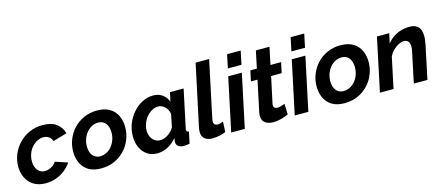

<svg xmlns="http://www.w3.org/2000/svg" viewBox="-50 -1274 4209 1827"><g transform="rotate(-15 2054.0 -360.0)"><path d="M229 10Q159 10 111 -20Q63 -50 39 -100.5Q15 -151 15 -211Q15 -273 39 -331Q63 -389 106.5 -434.5Q150 -480 210 -506.5Q270 -533 342 -533Q426 -533 475.5 -496Q525 -459 541 -399L403 -359Q393 -388 371 -403.5Q349 -419 318 -419Q287 -419 257.5 -404.5Q228 -390 204.5 -363.5Q181 -337 167.5 -302Q154 -267 154 -227Q154 -191 166 -163Q178 -135 200 -119.5Q222 -104 251 -104Q273 -104 294.5 -112Q316 -120 334 -134Q352 -148 363 -166L485 -126Q459 -87 420 -56Q381 -25 332.5 -7.5Q284 10 229 10Z M776 10Q700 10 651.5 -20Q603 -50 580 -100.5Q557 -151 557 -212Q557 -276 580.5 -334Q604 -392 647 -437Q690 -482 748.5 -507.5Q807 -533 877 -533Q953 -533 1001.5 -503Q1050 -473 1073 -423Q1096 -373 1096 -311Q1096 -247 1072.5 -189Q1049 -131 1006 -86Q963 -41 904.5 -15.5Q846 10 776 10ZM796 -104Q827 -104 856 -118Q885 -132 907.5 -158Q930 -184 943.5 -219Q957 -254 957 -295Q957 -332 945.5 -360Q934 -388 911.5 -403.5Q889 -419 857 -419Q826 -419 797.5 -405Q769 -391 746 -365Q723 -339 709.5 -303.5Q696 -268 696 -227Q696 -191 707.5 -163Q719 -135 741.5 -119.5Q764 -104 796 -104Z M1329 10Q1271 10 1229.5 -18.5Q1188 -47 1165.5 -95.5Q1143 -144 1143 -205Q1143 -270 1166 -329Q1189 -388 1229.5 -434Q1270 -480 1321.5 -506.5Q1373 -533 1430 -533Q1484 -533 1522 -504.5Q1560 -476 1574 -432L1594 -522H1728L1650 -154Q1649 -149 1648 -144.5Q1647 -140 1647 -136Q1647 -115 1671 -114L1647 0Q1629 3 1615.5 5Q1602 7 1592 7Q1556 7 1536 -8Q1516 -23 1516 -53Q1516 -57 1517 -62.5Q1518 -68 1519 -75.5Q1520 -83 1522 -91Q1484 -42 1432 -16Q1380 10 1329 10ZM1389 -104Q1406 -104 1425 -110.5Q1444 -117 1462.5 -128.5Q1481 -140 1497 -156.5Q1513 -173 1524 -192L1550 -317Q1547 -346 1532 -369Q1517 -392 1495 -405.5Q1473 -419 1448 -419Q1416 -419 1386.5 -402.5Q1357 -386 1334 -358.5Q1311 -331 1297.5 -296.5Q1284 -262 1284 -226Q1284 -192 1297 -164Q1310 -136 1333.5 -120Q1357 -104 1389 -104Z M1873 8Q1823 8 1795.5 -15.5Q1768 -39 1768 -83Q1768 -92 1769.5 -101.5Q1771 -111 1772 -121L1902 -730H2035L1916 -168Q1915 -163 1914.5 -158Q1914 -153 1914 -148Q1914 -107 1955 -107Q1966 -107 1980.5 -111Q1995 -115 2008 -121L2004 -19Q1976 -6 1939 1Q1902 8 1873 8Z M2168 -524H2302L2191 0H2057ZM2212 -730H2346L2318 -597H2184Z M2361 -83Q2361 -92 2362 -101Q2363 -110 2365 -120L2429 -421H2364L2386 -524H2450L2486 -694H2620L2584 -524H2689L2667 -421H2563L2508 -165Q2507 -161 2506.5 -157Q2506 -153 2506 -149Q2506 -130 2517 -122Q2528 -114 2544 -114Q2557 -114 2570.5 -117Q2584 -120 2596 -125Q2608 -130 2617 -133L2621 -27Q2601 -18 2576 -9.5Q2551 -1 2524 4Q2497 9 2470 9Q2423 9 2392 -12.5Q2361 -34 2361 -83Z M2794 -524H2928L2817 0H2683ZM2838 -730H2972L2944 -597H2810Z M3174 10Q3098 10 3049.5 -20Q3001 -50 2978 -100.5Q2955 -151 2955 -212Q2955 -276 2978.5 -334Q3002 -392 3045 -437Q3088 -482 3146.5 -507.5Q3205 -533 3275 -533Q3351 -533 3399.5 -503Q3448 -473 3471 -423Q3494 -373 3494 -311Q3494 -247 3470.5 -189Q3447 -131 3404 -86Q3361 -41 3302.5 -15.5Q3244 10 3174 10ZM3194 -104Q3225 -104 3254 -118Q3283 -132 3305.5 -158Q3328 -184 3341.5 -219Q3355 -254 3355 -295Q3355 -332 3343.5 -360Q3332 -388 3309.5 -403.5Q3287 -419 3255 -419Q3224 -419 3195.5 -405Q3167 -391 3144 -365Q3121 -339 3107.5 -303.5Q3094 -268 3094 -227Q3094 -191 3105.5 -163Q3117 -135 3139.5 -119.5Q3162 -104 3194 -104Z M3633 -524H3754L3733 -427Q3759 -461 3793.5 -484.5Q3828 -508 3868.5 -520.5Q3909 -533 3952 -533Q3998 -533 4023 -517Q4048 -501 4058.5 -473.5Q4069 -446 4069 -412Q4069 -391 4066 -370Q4063 -349 4059 -327L3990 0H3856L3918 -294Q3922 -309 3923.5 -322Q3925 -335 3925 -347Q3925 -382 3909.5 -398.5Q3894 -415 3868 -415Q3844 -415 3816 -401Q3788 -387 3763 -362.5Q3738 -338 3721 -306L3656 0H3522Z"/></g></svg>

Font: Raleway Thin
Style: Bold Italic
Weight: 700
Italic angle: -12°
Version: Version 4.026